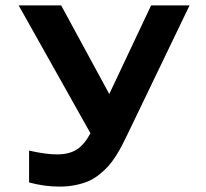

<svg xmlns="http://www.w3.org/2000/svg" viewBox="-20 -690 773 719"><path d="M193.8 -111.8Q237.8 -111.8 266.4 -129.4Q294.9 -147 318.8 -190.9L49.8 -669.9H209L389.2 -337.9L545.9 -669.9H689.9L457 -186Q444.8 -160.6 436 -143.8Q427.2 -127 413.1 -104.7Q398.9 -82.5 385.7 -67.9Q372.6 -53.2 353 -37.4Q333.5 -21.5 312.5 -12.2Q291.5 -2.9 263.4 2.9Q235.4 8.8 203.1 8.8Q146 8.8 88.9 -6.8V-126Q151.9 -111.8 193.8 -111.8Z"/></svg>

Font: LT Wave Text Bold
Style: Regular
Weight: 700
Designer: Daniel Lyons
Version: Version 2.5 (Glyphs App)